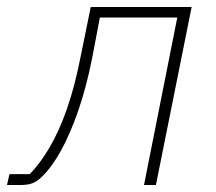

<svg xmlns="http://www.w3.org/2000/svg" viewBox="-68 -528 616 548"><path d="M-48 0 -41 -31H17Q47 -62 74 -108Q101 -154 123 -217Q145 -280 161 -361L191 -508H479L377 0H343L438 -478H217L195 -362Q178 -277 155 -211Q132 -145 106 -98Q80 -51 52 -24Q38 -10 24.5 -5Q11 0 -8 0Z"/></svg>

Font: IBM Plex Sans ExtraLight
Style: Italic
Weight: 250
Italic angle: -11.31°
Designer: Mike Abbink, Paul van der Laan, Pieter van Rosmalen
Foundry: Bold Monday
Version: Version 3.201